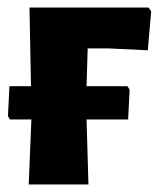

<svg xmlns="http://www.w3.org/2000/svg" viewBox="-20 -488 420 508"><path d="M56 0 63 -172H6L1 -181L5 -260H62L58 -468H373L380 -458L371 -355L265 -360H212L209 -260H317L323 -251L319 -172H209L214 0Z"/></svg>

Font: Alegreya Sans ExtraBold
Style: Regular
Weight: 800
Designer: Juan Pablo del Peral
Foundry: Huerta Tipografica
Version: Version 2.007